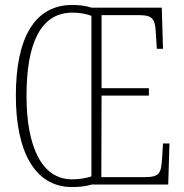

<svg xmlns="http://www.w3.org/2000/svg" viewBox="-20 -745 742 775"><path d="M271 10C300 10 327 7 350 0H659L664 -166H638L634 -102C630 -44 623 -30 561 -30H389L390 -359H581V-389H390V-684H536C600 -684 607 -670 610 -596L613 -548H638L633 -714H350C328 -721 302 -725 272 -725C120 -725 44 -593 44 -359C44 -137 118 10 271 10ZM271 -21C148 -21 87 -154 87 -358C87 -570 144 -694 272 -694C303 -694 328 -689 349 -681V-33C327 -26 302 -21 271 -21Z"/></svg>

Font: Noto Serif Lao ExtraCondensed ExtraLight
Style: Regular
Weight: 200
Width: 2
Designer: Monotype Design Team
Foundry: Monotype Imaging Inc.
Version: Version 2.003